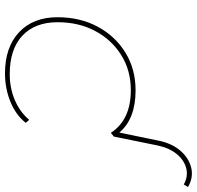

<svg xmlns="http://www.w3.org/2000/svg" viewBox="-30 -756 789 769"><g transform="rotate(90 364.5 -371.5)"><path d="M274 3Q169 3 109 -53.5Q49 -110 49 -207Q49 -298 87 -368.5Q125 -439 191 -479.5Q257 -520 342 -520Q456 -520 511 -455L544 -615Q555 -667 584.5 -700.5Q614 -734 652.5 -743Q691 -752 729 -730L719 -713Q687 -731 654.5 -723Q622 -715 597.5 -685.5Q573 -656 563 -610L527 -433L512 -421Q460 -501 341 -501Q262 -501 200.5 -462.5Q139 -424 104 -358Q69 -292 69 -208Q69 -117 123 -66.5Q177 -16 277 -16Q333 -16 381 -36.5Q429 -57 460 -94L472 -80Q440 -40 387 -18.5Q334 3 274 3Z"/></g></svg>

Font: Montserrat Thin
Style: Italic
Weight: 100
Italic angle: -11.3°
Designer: Julieta Ulanovsky
Foundry: Julieta Ulanovsky
Version: Version 9.000; ttfautohint (v1.8.4.7-5d5b)